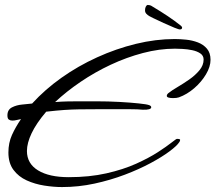

<svg xmlns="http://www.w3.org/2000/svg" viewBox="-20 -714 872 777"><path d="M231 43Q197 43 159 37Q121 31 88 16Q55 1 34.5 -26.5Q14 -54 14 -97Q14 -136 28.5 -168Q43 -200 65 -232Q58 -231 48.5 -228.5Q39 -226 30 -226Q22 -226 16 -230Q10 -234 10 -247Q10 -270 28.5 -279.5Q47 -289 70.5 -291Q94 -293 110 -295Q162 -352 229 -399.5Q296 -447 373 -482Q450 -517 530 -536.5Q610 -556 687 -556Q708 -556 733 -553.5Q758 -551 780.5 -542.5Q803 -534 817.5 -517Q832 -500 832 -472Q832 -444 813.5 -413Q795 -382 766 -357Q737 -332 704 -320Q695 -317 680 -317Q670 -317 662.5 -319Q655 -321 655 -326Q655 -333 664 -339Q675 -348 698 -361.5Q721 -375 745.5 -392Q770 -409 787 -429.5Q804 -450 804 -473Q804 -489 790.5 -498Q777 -507 757.5 -511Q738 -515 718.5 -516Q699 -517 688 -517Q625 -517 558.5 -499.5Q492 -482 428 -452Q364 -422 306.5 -383Q249 -344 203 -301Q229 -303 251 -303.5Q273 -304 295 -304H370Q418 -304 463.5 -301.5Q509 -299 541.5 -295.5Q574 -292 582 -289Q592 -286 592 -280Q592 -269 558 -270Q538 -272 507 -272Q476 -272 445 -272H374Q330 -272 300 -271.5Q270 -271 240.5 -269Q211 -267 167 -262Q127 -215 108 -175Q89 -135 89 -103Q89 -52 134 -24.5Q179 3 258 3Q342 3 410.5 -12.5Q479 -28 531 -51.5Q583 -75 618.5 -98Q654 -121 673.5 -136.5Q693 -152 696 -152Q709 -152 709 -148Q709 -143 705 -138Q696 -124 666 -101.5Q636 -79 589.5 -54Q543 -29 485 -7Q427 15 362.5 29Q298 43 231 43ZM709 -595Q705 -594 685.5 -602Q666 -610 642 -621Q618 -632 599.5 -641Q581 -650 578 -653Q575 -655 571.5 -659Q568 -663 567 -669V-673Q567 -681 570 -687Q573 -693 577 -694Q581 -694 586 -693Q591 -692 598 -687Q630 -668 658.5 -649Q687 -630 712 -610Q715 -608 717 -603Q717 -595 709 -595Z"/></svg>

Font: Corinthia
Style: Bold
Weight: 700
Designer: Robert E. Leuschke
Foundry: Robert E. Leuschke
Version: Version 1.013; ttfautohint (v1.8.3)